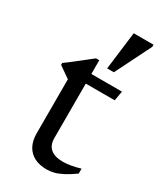

<svg xmlns="http://www.w3.org/2000/svg" viewBox="-173 -722 667 793"><g transform="rotate(30 161.0 -325.5)"><path d="M153 -120Q153 -86.5 173.2 -69.8Q193.5 -53 231 -53Q248.5 -53 269 -56.5Q289.5 -60 313.5 -67V-43.5Q284.5 -23 262.8 -11.8Q241 -0.5 223.5 3.8Q206 8 189 8Q156 8 131.5 -4.2Q107 -16.5 93.5 -40.8Q80 -65 80 -100.5V-358.5L26 -396V-405Q37 -413 47.8 -421.2Q58.5 -429.5 69.5 -438Q80.5 -446.5 91.5 -455.2Q102.5 -464 114 -473Q125.5 -482 137.5 -491.5H153V-411ZM124.5 -380V-426H299L291 -380ZM198 -478.5 220.5 -659H315V-649L230 -478.5Z"/></g></svg>

Font: Newsreader Text
Style: Regular
Weight: 400
Designer: Hugues Gentile
Foundry: Production Type
Version: Version 1.001